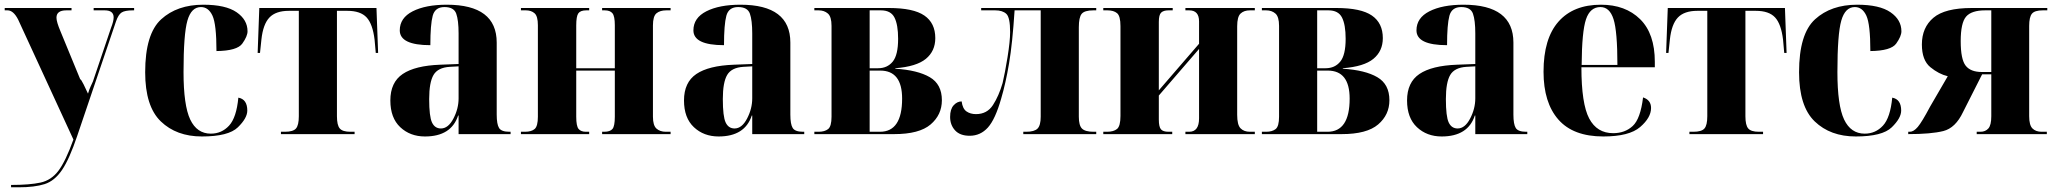

<svg xmlns="http://www.w3.org/2000/svg" viewBox="-21 -570 8745 816"><path d="M26 226H59Q126 226 168.5 212.5Q211 199 242.5 152.5Q274 106 307 8L472 -479Q482 -508 496 -517Q510 -526 544 -526H549V-536H377V-526H424Q462 -526 462 -496Q462 -480 451 -452L374 -224Q368 -210 363.5 -201Q359 -192 353 -172Q346 -188 334.5 -211Q323 -234 320 -233L236 -437Q219 -477 219 -495Q219 -526 261 -526H283V-536H-1V-526H11Q36 -526 56 -487L291 23Q258 115 227.5 155.5Q197 196 151 206Q105 216 26 216Z M837 10Q950 10 990 -29Q1030 -68 1030 -100Q1030 -148 992 -155Q984 -70 952.5 -36Q921 -2 875 -2Q816 -2 787.5 -62Q759 -122 759 -264Q759 -425 775.5 -482.5Q792 -540 833 -540Q865 -540 882 -503.5Q899 -467 899 -353Q987 -354 1009 -385Q1031 -416 1031 -437Q1031 -486 984.5 -518Q938 -550 843 -550Q732 -550 664 -488Q596 -426 596 -263Q596 -118 662.5 -54Q729 10 837 10Z M1173 0H1486V-10H1468Q1435 -10 1423 -24Q1411 -38 1411 -76V-524H1455Q1511 -524 1537 -496Q1563 -468 1571 -401L1576 -345H1586L1579 -536H1081L1074 -345H1084L1090 -402Q1097 -467 1124 -495.5Q1151 -524 1207 -524H1249V-76Q1249 -38 1237 -24Q1225 -10 1190 -10H1173Z M1785 10Q1897 10 1926 -79H1928V0H2149V-10H2144Q2110 -10 2100 -26Q2090 -42 2090 -83V-389Q2090 -550 1878 -550Q1788 -550 1733 -522Q1678 -494 1678 -441Q1678 -378 1808 -378Q1808 -466 1818 -503Q1828 -540 1868 -540Q1908 -540 1918 -512Q1928 -484 1928 -428V-298L1850 -295Q1743 -291 1690.5 -255.5Q1638 -220 1638 -143Q1638 -69 1680 -29.5Q1722 10 1785 10ZM1853 -24Q1827 -24 1815 -49.5Q1803 -75 1803 -149Q1803 -220 1821.5 -251.5Q1840 -283 1891 -286L1928 -288V-152Q1928 -108 1906 -66Q1884 -24 1853 -24Z M2193 0H2483V-10H2469Q2448 -10 2438 -22Q2428 -34 2428 -74V-270H2592V-74Q2592 -34 2582 -22Q2572 -10 2547 -10H2538V0H2829V-10H2809Q2784 -10 2769 -23.5Q2754 -37 2754 -74V-462Q2754 -501 2769 -513.5Q2784 -526 2811 -526H2829V-536H2538V-526H2549Q2572 -526 2582 -513.5Q2592 -501 2592 -463V-280H2428V-462Q2428 -501 2437 -513.5Q2446 -526 2471 -526H2483V-536H2193V-526H2214Q2237 -526 2251 -513.5Q2265 -501 2265 -463V-74Q2265 -34 2251.5 -22Q2238 -10 2210 -10H2193Z M3033 10Q3145 10 3174 -79H3176V0H3397V-10H3392Q3358 -10 3348 -26Q3338 -42 3338 -83V-389Q3338 -550 3126 -550Q3036 -550 2981 -522Q2926 -494 2926 -441Q2926 -378 3056 -378Q3056 -466 3066 -503Q3076 -540 3116 -540Q3156 -540 3166 -512Q3176 -484 3176 -428V-298L3098 -295Q2991 -291 2938.5 -255.5Q2886 -220 2886 -143Q2886 -69 2928 -29.5Q2970 10 3033 10ZM3101 -24Q3075 -24 3063 -49.5Q3051 -75 3051 -149Q3051 -220 3069.5 -251.5Q3088 -283 3139 -286L3176 -288V-152Q3176 -108 3154 -66Q3132 -24 3101 -24Z M3440 0H3779Q3886 0 3934 -41Q3982 -82 3982 -144Q3982 -212 3930.5 -242Q3879 -272 3784 -278V-280Q3874 -287 3914 -320Q3954 -353 3954 -408Q3954 -472 3907.5 -504Q3861 -536 3757 -536H3440V-526H3458Q3482 -526 3497.5 -512.5Q3513 -499 3513 -460V-74Q3513 -33 3498.5 -21.5Q3484 -10 3458 -10H3440ZM3675 -280V-526H3723Q3765 -526 3780.5 -495.5Q3796 -465 3796 -405Q3796 -336 3773 -308Q3750 -280 3711 -280ZM3675 -10V-270H3720Q3813 -270 3813 -151Q3813 -10 3719 -10Z M4100 7Q4146 7 4177.5 -28Q4209 -63 4234 -151Q4253 -215 4267.5 -300.5Q4282 -386 4291 -526H4402V-74Q4402 -37 4388.5 -23.5Q4375 -10 4340 -10H4328V0H4638V-10H4627Q4591 -10 4577.5 -23.5Q4564 -37 4564 -74V-454Q4564 -496 4576 -511Q4588 -526 4626 -526H4638V-536H4149V-526H4209Q4240 -526 4256 -511Q4272 -496 4272 -434Q4272 -395 4261 -327Q4250 -259 4240 -217Q4224 -162 4199 -123.5Q4174 -85 4127 -85Q4103 -85 4086.5 -96.5Q4070 -108 4066 -139Q4047 -139 4032 -122.5Q4017 -106 4017 -73Q4017 -39 4038 -16Q4059 7 4100 7Z M4668 0H4961V-10H4945Q4922 -10 4913 -20.5Q4904 -31 4904 -62V-164L5075 -362V-67Q5075 -10 5033 -10H5017V0H5312V-10H5291Q5266 -10 5251.5 -24.5Q5237 -39 5237 -82V-458Q5237 -499 5251.5 -512.5Q5266 -526 5291 -526H5312V-536H5017V-526H5033Q5075 -526 5075 -479V-384L4904 -186V-477Q4904 -507 4914 -516.5Q4924 -526 4945 -526H4963V-536H4668V-526H4686Q4712 -526 4726.5 -514Q4741 -502 4741 -459V-77Q4741 -34 4726.5 -22Q4712 -10 4684 -10H4668Z M5342 0H5681Q5788 0 5836 -41Q5884 -82 5884 -144Q5884 -212 5832.5 -242Q5781 -272 5686 -278V-280Q5776 -287 5816 -320Q5856 -353 5856 -408Q5856 -472 5809.5 -504Q5763 -536 5659 -536H5342V-526H5360Q5384 -526 5399.5 -512.5Q5415 -499 5415 -460V-74Q5415 -33 5400.5 -21.5Q5386 -10 5360 -10H5342ZM5577 -280V-526H5625Q5667 -526 5682.5 -495.5Q5698 -465 5698 -405Q5698 -336 5675 -308Q5652 -280 5613 -280ZM5577 -10V-270H5622Q5715 -270 5715 -151Q5715 -10 5621 -10Z M6106 10Q6218 10 6247 -79H6249V0H6470V-10H6465Q6431 -10 6421 -26Q6411 -42 6411 -83V-389Q6411 -550 6199 -550Q6109 -550 6054 -522Q5999 -494 5999 -441Q5999 -378 6129 -378Q6129 -466 6139 -503Q6149 -540 6189 -540Q6229 -540 6239 -512Q6249 -484 6249 -428V-298L6171 -295Q6064 -291 6011.5 -255.5Q5959 -220 5959 -143Q5959 -69 6001 -29.5Q6043 10 6106 10ZM6174 -24Q6148 -24 6136 -49.5Q6124 -75 6124 -149Q6124 -220 6142.5 -251.5Q6161 -283 6212 -286L6249 -288V-152Q6249 -108 6227 -66Q6205 -24 6174 -24Z M6793 10Q6903 10 6949.5 -30Q6996 -70 6996 -111Q6996 -145 6962 -156Q6951 -65 6918 -34.5Q6885 -4 6835 -4Q6766 -4 6733 -66.5Q6700 -129 6700 -284H7012V-307Q7012 -427 6949.5 -488.5Q6887 -550 6783 -550Q6666 -550 6602.5 -478Q6539 -406 6539 -265Q6539 -134 6602 -62Q6665 10 6793 10ZM6701 -294Q6702 -436 6719.5 -488Q6737 -540 6781 -540Q6820 -540 6836.5 -488.5Q6853 -437 6853 -294Z M7159 0H7472V-10H7454Q7421 -10 7409 -24Q7397 -38 7397 -76V-524H7441Q7497 -524 7523 -496Q7549 -468 7557 -401L7562 -345H7572L7565 -536H7067L7060 -345H7070L7076 -402Q7083 -467 7110 -495.5Q7137 -524 7193 -524H7235V-76Q7235 -38 7223 -24Q7211 -10 7176 -10H7159Z M7866 10Q7979 10 8019 -29Q8059 -68 8059 -100Q8059 -148 8021 -155Q8013 -70 7981.5 -36Q7950 -2 7904 -2Q7845 -2 7816.5 -62Q7788 -122 7788 -264Q7788 -425 7804.5 -482.5Q7821 -540 7862 -540Q7894 -540 7911 -503.5Q7928 -467 7928 -353Q8016 -354 8038 -385Q8060 -416 8060 -437Q8060 -486 8013.5 -518Q7967 -550 7872 -550Q7761 -550 7693 -488Q7625 -426 7625 -263Q7625 -118 7691.5 -54Q7758 10 7866 10Z M8089 0Q8186 0 8238 -13Q8290 -26 8322 -94L8403 -254H8442V-76Q8442 -38 8429.5 -24Q8417 -10 8396 -10H8380V0H8678V-10H8656Q8631 -10 8617 -24Q8603 -38 8603 -76V-460Q8603 -497 8614.5 -511.5Q8626 -526 8661 -526H8680V-536H8359Q8245 -536 8196 -494.5Q8147 -453 8147 -381Q8147 -314 8183 -284.5Q8219 -255 8257 -246L8182 -117Q8147 -51 8129.5 -30.5Q8112 -10 8096 -10H8089ZM8402 -264Q8354 -264 8333 -291Q8312 -318 8312 -395Q8312 -473 8335 -499.5Q8358 -526 8416 -526H8442V-264Z"/></svg>

Font: Noto Serif Display SemiCondensed Extra
Style: Regular
Weight: 800
Width: 4
Designer: Monotype Design Team
Foundry: Monotype Imaging Inc.
Version: Version 1.900